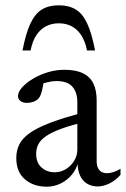

<svg xmlns="http://www.w3.org/2000/svg" viewBox="-20 -695 475 725"><path d="M301 -271.5 309 -236.5Q250 -223 212.5 -209.2Q175 -195.5 154 -181Q133 -166.5 124.8 -150.2Q116.5 -134 116.5 -114.5Q116.5 -80.5 136.8 -62.5Q157 -44.5 186 -44.5Q209.5 -44.5 229 -56.5Q248.5 -68.5 260.2 -88Q272 -107.5 272 -130V-310Q272 -346 253.5 -367.5Q235 -389 192.5 -389Q177.5 -389 158 -384.2Q138.5 -379.5 120 -370L145.5 -393Q144 -379 141.2 -365Q138.5 -351 134.8 -340Q131 -329 125.5 -323Q117.5 -314.5 105.5 -310.5Q93.5 -306.5 81.5 -306.5Q66 -306.5 57 -313.8Q48 -321 48 -332Q48 -347.5 63.2 -364.8Q78.5 -382 103.8 -397.2Q129 -412.5 160 -422Q191 -431.5 223 -431.5Q266.5 -431.5 293.5 -418.2Q320.5 -405 332.8 -379.2Q345 -353.5 345 -316V-87.5Q345 -72 349.5 -61.8Q354 -51.5 362.8 -46.2Q371.5 -41 384.5 -41Q396 -41 409.2 -45.5Q422.5 -50 435 -57.5V-34.5Q414.5 -12 391.8 -1.5Q369 9 349.5 9Q325.5 9 308.2 -1.8Q291 -12.5 282 -32.8Q273 -53 273 -80.5L276 -85.5Q269.5 -57.5 251.8 -36Q234 -14.5 209.2 -2.2Q184.5 10 156.5 10Q106.5 10 74 -18Q41.5 -46 41.5 -98.5Q41.5 -126.5 52.8 -149.5Q64 -172.5 92.5 -192.8Q121 -213 171.8 -232.2Q222.5 -251.5 301 -271.5ZM202 -607Q175.5 -607 154 -596Q132.5 -585 117.5 -562.5Q102.5 -540 95.5 -504.5H65Q77.5 -569.5 95 -606.5Q112.5 -643.5 138.2 -659.2Q164 -675 202 -675Q240 -675 266 -659.2Q292 -643.5 309.2 -606.5Q326.5 -569.5 339 -504.5H308.5Q301.5 -540 286.5 -562.5Q271.5 -585 250.2 -596Q229 -607 202 -607Z"/></svg>

Font: Newsreader Text
Style: Regular
Weight: 400
Designer: Hugues Gentile
Foundry: Production Type
Version: Version 1.001